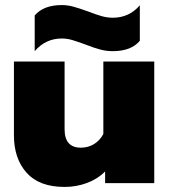

<svg xmlns="http://www.w3.org/2000/svg" viewBox="-20 -723 669 758"><path d="M117 -662Q152 -703 224 -703Q246 -703 268.5 -697Q291 -691 327 -678Q358 -666 380.5 -659.5Q403 -653 425 -653Q490 -653 532 -702V-562Q498 -521 425 -521Q400 -521 375.5 -527.5Q351 -534 318 -547Q285 -559 265 -565Q245 -571 224 -571Q160 -571 117 -521ZM35 -189V-480H235V-213Q235 -140 299 -140Q328 -140 351 -154Q374 -168 388 -194V-480H589V0H395V-46Q365 -16 323 -0.5Q281 15 235 15Q135 15 85 -41Q35 -97 35 -189Z"/></svg>

Font: Prompt ExtraBold
Style: Regular
Weight: 800
Designer: Katatrad Team
Foundry: CadsonDemak
Version: Version 1.000